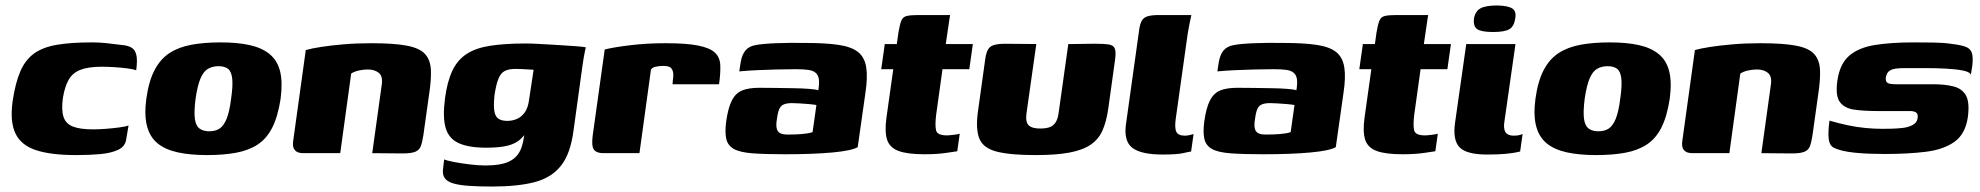

<svg xmlns="http://www.w3.org/2000/svg" viewBox="-20 -560 7241 702"><path d="M258 7Q166 7 111.5 -11Q57 -29 36.5 -72Q16 -115 26 -189Q36 -257 54.5 -299.5Q73 -342 105.5 -365Q138 -388 189.5 -396.5Q241 -405 316 -405Q342 -405 367 -402.5Q392 -400 430 -395Q449 -393 461.5 -385.5Q474 -378 478.5 -359Q483 -340 478 -303Q468 -307 445 -310Q422 -313 397 -314.5Q372 -316 352 -316Q305 -316 276 -305.5Q247 -295 232 -270Q217 -245 210 -202Q204 -159 212 -133.5Q220 -108 246 -97.5Q272 -87 320 -87Q341 -87 367 -89Q393 -91 415.5 -94Q438 -97 450 -101L442 -54Q439 -25 412.5 -12.5Q386 0 346 3.5Q306 7 258 7Z M737 7Q675 7 629.5 -3Q584 -13 556 -36Q528 -59 517.5 -99Q507 -139 515 -199Q524 -264 545.5 -304.5Q567 -345 600.5 -366.5Q634 -388 680.5 -396.5Q727 -405 787 -405Q849 -405 893.5 -395Q938 -385 966 -362Q994 -339 1004 -299.5Q1014 -260 1006 -199Q996 -134 975.5 -93.5Q955 -53 922 -31.5Q889 -10 843 -1.5Q797 7 737 7ZM745 -80Q768 -80 783 -90Q798 -100 808.5 -125.5Q819 -151 825 -199Q832 -247 829 -273Q826 -299 813.5 -308.5Q801 -318 779 -318Q757 -318 740.5 -308.5Q724 -299 713 -273Q702 -247 695 -199Q689 -151 692.5 -125.5Q696 -100 709.5 -90Q723 -80 745 -80Z M1089 0Q1045 0 1052 -45L1098 -377Q1119 -383 1154.5 -388.5Q1190 -394 1237 -398Q1284 -402 1338 -402Q1421 -402 1468 -393Q1515 -384 1534.5 -362Q1554 -340 1555.5 -303Q1557 -266 1548 -209L1528 -66Q1524 -40 1518.5 -25.5Q1513 -11 1498 -5Q1483 1 1452 1L1341 0L1376 -252Q1380 -282 1364.5 -294Q1349 -306 1325 -306Q1308 -306 1291 -302Q1274 -298 1264 -291L1224 0Z M1779 122Q1729 122 1694 119.5Q1659 117 1637 110.5Q1615 104 1606 91Q1597 78 1600 57Q1601 51 1602 39Q1603 27 1604 23Q1613 27 1638.5 32Q1664 37 1696.5 41Q1729 45 1755 45Q1812 45 1842.5 30Q1873 15 1885.5 -17.5Q1898 -50 1899 -101L1917 -98Q1902 -69 1884 -52Q1866 -35 1836.5 -27.5Q1807 -20 1757 -20Q1694 -20 1657.5 -36.5Q1621 -53 1609.5 -92Q1598 -131 1607 -200Q1615 -261 1633.5 -300.5Q1652 -340 1685 -362Q1718 -384 1771 -392.5Q1824 -401 1903 -401Q1925 -401 1958.5 -399Q1992 -397 2026.5 -395Q2061 -393 2087 -391Q2113 -389 2122 -387Q2121 -385 2119 -374.5Q2117 -364 2114.5 -351Q2112 -338 2110 -322L2077 -83Q2066 2 2031 46Q1996 90 1934.5 106Q1873 122 1779 122ZM1835 -118Q1852 -118 1868.5 -124.5Q1885 -131 1898 -148Q1911 -165 1915 -199L1931 -305Q1924 -305 1904 -306.5Q1884 -308 1864 -308Q1840 -308 1825.5 -300.5Q1811 -293 1802.5 -272.5Q1794 -252 1788 -212Q1784 -174 1787.5 -153.5Q1791 -133 1803 -125.5Q1815 -118 1835 -118Z M2318 0H2186Q2161 0 2151.5 -13Q2142 -26 2147 -64L2191 -379Q2222 -387 2283 -394.5Q2344 -402 2413 -402Q2490 -402 2532.5 -393.5Q2575 -385 2593.5 -368Q2612 -351 2613.5 -322.5Q2615 -294 2609 -252H2439L2440 -266Q2444 -291 2439 -302.5Q2434 -314 2425 -316.5Q2416 -319 2405 -319Q2390 -319 2377 -316Q2364 -313 2360 -305Z M2850 4Q2776 4 2730.5 0.5Q2685 -3 2663 -15.5Q2641 -28 2635.5 -52Q2630 -76 2635 -115Q2642 -166 2656 -193Q2670 -220 2694 -229.5Q2718 -239 2756 -239Q2782 -239 2815.5 -238.5Q2849 -238 2881.5 -237.5Q2914 -237 2939 -235Q2964 -233 2972 -230Q2976 -255 2974 -270Q2972 -285 2962.5 -293.5Q2953 -302 2935 -304.5Q2917 -307 2889 -307Q2855 -307 2819 -306Q2783 -305 2749 -303.5Q2715 -302 2683 -299L2688 -332Q2693 -361 2706 -376Q2719 -391 2742 -395Q2767 -400 2816.5 -402Q2866 -404 2924 -403Q2998 -403 3045.5 -396Q3093 -389 3117 -370Q3141 -351 3147 -314.5Q3153 -278 3144 -219L3116 -22Q3094 -9 3023.5 -2.5Q2953 4 2850 4ZM2860 -68Q2889 -68 2913 -70Q2937 -72 2951 -77L2965 -176Q2955 -178 2937 -179.5Q2919 -181 2902 -182Q2885 -183 2876 -183Q2859 -183 2847.5 -179Q2836 -175 2830 -163Q2824 -151 2821 -127Q2817 -105 2819.5 -92Q2822 -79 2831.5 -73.5Q2841 -68 2860 -68Z M3360 4Q3298 4 3265.5 -8Q3233 -20 3223.5 -49Q3214 -78 3221 -129L3246 -307H3202L3215 -399H3259L3265 -442Q3270 -471 3275.5 -484.5Q3281 -498 3295 -501.5Q3309 -505 3337 -505H3454Q3453 -500 3452 -494Q3451 -488 3450 -481L3438 -399H3537L3524 -307H3426L3403 -142Q3398 -102 3402.5 -83.5Q3407 -65 3442 -65Q3450 -65 3466 -67Q3482 -69 3489 -71L3480 -7Q3472 -6 3439.5 -1Q3407 4 3360 4Z M3769 -399 3733 -145Q3729 -114 3741 -102Q3753 -90 3784 -90Q3817 -90 3831.5 -103Q3846 -116 3850 -143L3886 -399Q3887 -399 3901.5 -399Q3916 -399 3935.5 -399.5Q3955 -400 3971 -400Q3987 -400 3990 -400Q4017 -400 4033.5 -397.5Q4050 -395 4055.5 -383.5Q4061 -372 4057 -342L4032 -162Q4025 -114 4010.5 -82Q3996 -50 3967 -30.5Q3938 -11 3889.5 -2Q3841 7 3767 7Q3674 7 3625 -5.5Q3576 -18 3561.5 -51.5Q3547 -85 3555 -148L3582 -342Q3586 -376 3600 -388Q3614 -400 3653 -400Q3683 -400 3711 -399.5Q3739 -399 3769 -399Z M4231 5Q4151 5 4119.5 -20Q4088 -45 4097 -107L4144 -443Q4147 -470 4154 -483Q4161 -496 4176 -500.5Q4191 -505 4218 -505H4336Q4335 -501 4330.5 -479.5Q4326 -458 4322 -433L4279 -127Q4274 -92 4281 -78Q4288 -64 4312 -64Q4322 -64 4331.5 -66.5Q4341 -69 4344 -70L4335 -6Q4327 -5 4305 0Q4283 5 4231 5Z M4598 4Q4524 4 4478.5 0.5Q4433 -3 4411 -15.5Q4389 -28 4383.5 -52Q4378 -76 4383 -115Q4390 -166 4404 -193Q4418 -220 4442 -229.5Q4466 -239 4504 -239Q4530 -239 4563.5 -238.5Q4597 -238 4629.5 -237.5Q4662 -237 4687 -235Q4712 -233 4720 -230Q4724 -255 4722 -270Q4720 -285 4710.5 -293.5Q4701 -302 4683 -304.5Q4665 -307 4637 -307Q4603 -307 4567 -306Q4531 -305 4497 -303.5Q4463 -302 4431 -299L4436 -332Q4441 -361 4454 -376Q4467 -391 4490 -395Q4515 -400 4564.5 -402Q4614 -404 4672 -403Q4746 -403 4793.5 -396Q4841 -389 4865 -370Q4889 -351 4895 -314.5Q4901 -278 4892 -219L4864 -22Q4842 -9 4771.5 -2.5Q4701 4 4598 4ZM4608 -68Q4637 -68 4661 -70Q4685 -72 4699 -77L4713 -176Q4703 -178 4685 -179.5Q4667 -181 4650 -182Q4633 -183 4624 -183Q4607 -183 4595.5 -179Q4584 -175 4578 -163Q4572 -151 4569 -127Q4565 -105 4567.5 -92Q4570 -79 4579.5 -73.5Q4589 -68 4608 -68Z M5108 4Q5046 4 5013.5 -8Q4981 -20 4971.5 -49Q4962 -78 4969 -129L4994 -307H4950L4963 -399H5007L5013 -442Q5018 -471 5023.5 -484.5Q5029 -498 5043 -501.5Q5057 -505 5085 -505H5202Q5201 -500 5200 -494Q5199 -488 5198 -481L5186 -399H5285L5272 -307H5174L5151 -142Q5146 -102 5150.5 -83.5Q5155 -65 5190 -65Q5198 -65 5214 -67Q5230 -69 5237 -71L5228 -7Q5220 -6 5187.5 -1Q5155 4 5108 4Z M5417 5Q5342 5 5316.5 -21.5Q5291 -48 5300 -111L5341 -399H5521L5481 -119Q5476 -91 5484 -77.5Q5492 -64 5514 -64Q5529 -64 5537 -66.5Q5545 -69 5547 -70L5538 -6Q5534 -5 5521.5 -2.5Q5509 0 5484.5 2.5Q5460 5 5417 5ZM5439 -443Q5396 -443 5381 -453.5Q5366 -464 5369 -492Q5374 -519 5393 -529.5Q5412 -540 5455 -540Q5495 -539 5510 -528.5Q5525 -518 5520 -492Q5516 -464 5499 -453.5Q5482 -443 5439 -443Z M5816 7Q5754 7 5708.5 -3Q5663 -13 5635 -36Q5607 -59 5596.5 -99Q5586 -139 5594 -199Q5603 -264 5624.5 -304.5Q5646 -345 5679.5 -366.5Q5713 -388 5759.5 -396.5Q5806 -405 5866 -405Q5928 -405 5972.5 -395Q6017 -385 6045 -362Q6073 -339 6083 -299.5Q6093 -260 6085 -199Q6075 -134 6054.5 -93.5Q6034 -53 6001 -31.5Q5968 -10 5922 -1.5Q5876 7 5816 7ZM5824 -80Q5847 -80 5862 -90Q5877 -100 5887.5 -125.5Q5898 -151 5904 -199Q5911 -247 5908 -273Q5905 -299 5892.5 -308.5Q5880 -318 5858 -318Q5836 -318 5819.5 -308.5Q5803 -299 5792 -273Q5781 -247 5774 -199Q5768 -151 5771.5 -125.5Q5775 -100 5788.5 -90Q5802 -80 5824 -80Z M6168 0Q6124 0 6131 -45L6177 -377Q6198 -383 6233.5 -388.5Q6269 -394 6316 -398Q6363 -402 6417 -402Q6500 -402 6547 -393Q6594 -384 6613.5 -362Q6633 -340 6634.5 -303Q6636 -266 6627 -209L6607 -66Q6603 -40 6597.5 -25.5Q6592 -11 6577 -5Q6562 1 6531 1L6420 0L6455 -252Q6459 -282 6443.5 -294Q6428 -306 6404 -306Q6387 -306 6370 -302Q6353 -298 6343 -291L6303 0Z M6871 3Q6845 3 6817 2Q6789 1 6763.5 -1.5Q6738 -4 6716 -9Q6696 -14 6683 -21Q6670 -28 6666.5 -50Q6663 -72 6669 -119Q6703 -109 6736 -102Q6769 -95 6801 -92Q6833 -89 6862 -89Q6877 -89 6897.5 -89.5Q6918 -90 6938.5 -92.5Q6959 -95 6974 -103.5Q6989 -112 6991 -127Q6994 -143 6986 -148.5Q6978 -154 6964 -154H6845Q6796 -154 6760 -159Q6724 -164 6707 -187Q6690 -210 6698 -266Q6707 -327 6741.5 -356.5Q6776 -386 6835 -395.5Q6894 -405 6977 -405Q7007 -405 7046.5 -404.5Q7086 -404 7112 -400Q7147 -396 7165.5 -389.5Q7184 -383 7189.5 -367Q7195 -351 7191 -318L7186 -287Q7182 -297 7157.5 -302Q7133 -307 7096 -309Q7059 -311 7019 -311Q6979 -311 6944 -311Q6926 -311 6911 -309Q6896 -307 6887 -300Q6878 -293 6875 -277Q6874 -265 6878 -260Q6882 -255 6891 -253.5Q6900 -252 6911 -252H7047Q7091 -252 7122.5 -244Q7154 -236 7168 -211Q7182 -186 7175 -132Q7166 -70 7126 -41.5Q7086 -13 7021 -5Q6956 3 6871 3Z"/></svg>

Font: Genos Thin ExtraBold
Style: Italic
Weight: 800
Italic angle: -8°
Version: Version 1.010